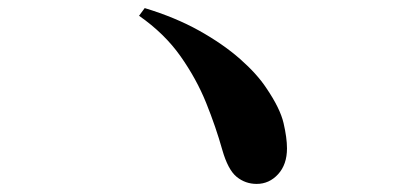

<svg xmlns="http://www.w3.org/2000/svg" viewBox="-20 -594 1040 475"><path d="M615 -139Q587 -139 565.5 -156.5Q544 -174 530 -223Q514 -280 490 -339.5Q466 -399 426.5 -455Q387 -511 324 -555L338 -574Q414 -551 473 -518Q532 -485 574 -448Q616 -411 639 -376Q673 -326 681.5 -289.5Q690 -253 690 -227Q690 -187 668 -163Q646 -139 615 -139Z"/></svg>

Font: Noto Serif JP ExtraLight ExtraBold
Style: Regular
Weight: 800
Version: Version 2.003-H1;hotconv 1.1.1;makeotfexe 2.6.0